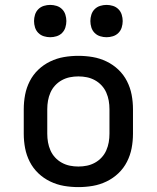

<svg xmlns="http://www.w3.org/2000/svg" viewBox="-20 -756 640 784"><path d="M300 8Q270 8 241 3Q212 -2 185 -15Q158 -28 136.5 -48.5Q115 -69 101.5 -95.5Q88 -122 82.5 -151Q77 -180 77 -210V-310Q77 -340 82.5 -369Q88 -398 101.5 -424.5Q115 -451 136.5 -471.5Q158 -492 185 -505Q212 -518 241 -523Q270 -528 300 -528Q330 -528 359 -523Q388 -518 415 -505Q442 -492 463.5 -471.5Q485 -451 498.5 -424.5Q512 -398 517.5 -369Q523 -340 523 -310V-210Q523 -180 517.5 -151Q512 -122 498.5 -95.5Q485 -69 463.5 -48.5Q442 -28 415 -15Q388 -2 359 3Q330 8 300 8ZM300 -76Q318 -76 335 -79.5Q352 -83 367.5 -91.5Q383 -100 395 -113Q407 -126 414 -142Q421 -158 424 -175Q427 -192 427 -210V-310Q427 -328 424 -345Q421 -362 414 -378Q407 -394 395 -407Q383 -420 367.5 -428.5Q352 -437 335 -440.5Q318 -444 300 -444Q282 -444 265 -440.5Q248 -437 232.5 -428.5Q217 -420 205 -407Q193 -394 186 -378Q179 -362 176 -345Q173 -328 173 -310V-210Q173 -192 176 -175Q179 -158 186 -142Q193 -126 205 -113Q217 -100 232.5 -91.5Q248 -83 265 -79.5Q282 -76 300 -76ZM415 -604Q402 -604 389 -608Q376 -612 366.5 -621.5Q357 -631 353 -644Q349 -657 349 -670Q349 -683 353 -696Q357 -709 366.5 -718.5Q376 -728 389 -732Q402 -736 415 -736Q428 -736 441 -732Q454 -728 463.5 -718.5Q473 -709 477 -696Q481 -683 481 -670Q481 -657 477 -644Q473 -631 463.5 -621.5Q454 -612 441 -608Q428 -604 415 -604ZM185 -604Q172 -604 159 -608Q146 -612 136.5 -621.5Q127 -631 123 -644Q119 -657 119 -670Q119 -683 123 -696Q127 -709 136.5 -718.5Q146 -728 159 -732Q172 -736 185 -736Q198 -736 211 -732Q224 -728 233.5 -718.5Q243 -709 247 -696Q251 -683 251 -670Q251 -657 247 -644Q243 -631 233.5 -621.5Q224 -612 211 -608Q198 -604 185 -604Z"/></svg>

Font: Iosevka Fixed Medium Extended
Style: Regular
Weight: 500
Width: 7
Monospace: yes
Designer: Belleve Invis
Foundry: Belleve Invis
Version: Version 24.1.1; ttfautohint (v1.8.4)